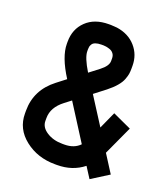

<svg xmlns="http://www.w3.org/2000/svg" viewBox="-133 -790 790 906"><g transform="rotate(20 262.5 -337.0)"><path d="M331.5 -119.6 217.8 -298.3 186 -273.9Q132.3 -232.9 132.3 -179.2V-164.6Q132.3 -132.8 165.3 -111.6Q198.2 -90.3 244.6 -90.3H254.9Q303.2 -90.3 331.5 -119.6ZM387.2 -31.7Q332 12.2 254.9 12.2H244.6Q156.7 12.2 93.3 -37.6Q29.8 -87.4 29.8 -164.6V-179.2Q29.8 -283.2 116.7 -350.1L161.6 -384.8Q103 -476.6 103 -541V-551.8Q103 -615.2 144.8 -655.5Q186.5 -695.8 257.8 -695.8H268.6Q291.5 -694.8 298.8 -693.8Q358.9 -685.1 394.3 -645Q429.7 -605 429.7 -549.3V-536.1Q429.7 -521 428 -509.5Q426.3 -498 419.7 -480.2Q413.1 -462.4 396.7 -443.1Q380.4 -423.8 355 -403.8L299.3 -360.8L386.7 -224.1L425.3 -309.6L519 -266.6L452.1 -121.1L508.8 -32.2L421.9 22.5ZM243.7 -447.3 291.5 -483.9Q327.1 -511.2 327.1 -536.1V-549.3Q327.1 -563.5 319.8 -573.2Q312.5 -583 301 -586.9Q289.6 -590.8 282 -592Q274.4 -593.3 268.6 -593.3H257.8Q240.2 -593.3 228.8 -589.1Q217.3 -585 212.6 -577.4Q208 -569.8 206.8 -564.5Q205.6 -559.1 205.6 -551.8V-541Q205.6 -509.8 243.7 -447.3Z"/></g></svg>

Font: Anka/Coder Condensed
Style: Bold
Weight: 700
Width: 4
Monospace: yes
Version: Version 001.100